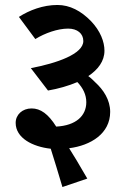

<svg xmlns="http://www.w3.org/2000/svg" viewBox="-20 -654 509 772"><path d="M231 98 331 64C296 3 275 -31 258 -58C345 -69 423 -117 423 -204C423 -253 395 -294 363 -323C354 -332 345 -341 335 -348C374 -374 400 -408 400 -450C400 -486 384 -529 346 -569C306 -610 261 -634 211 -634C153 -634 98 -613 56 -586L122 -497C161 -521 212 -539 254 -539C291 -539 315 -519 315 -489C315 -437 209 -400 104 -380L173 -290C214 -297 256 -309 291 -324C314 -300 327 -273 327 -243C327 -188 285 -149 206 -145C174 -196 143 -218 107 -218C70 -218 43 -193 43 -160C43 -99 111 -64 184 -56C197 -14 216 46 231 98Z"/></svg>

Font: Noto Serif Devanagari SemiBold
Style: Regular
Weight: 600
Designer: Universal Thirst, Indian Type Foundry and the Monotype Design Team
Foundry: Monotype Imaging Inc.
Version: Version 2.004